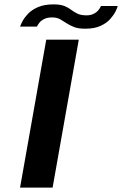

<svg xmlns="http://www.w3.org/2000/svg" viewBox="-20 -856 557 876"><path d="M71.5 0H220L339.5 -675H191ZM369 -725Q411 -725 439 -738Q467 -751 483.2 -769.5Q499.5 -788 507.5 -804.5Q515.5 -821 517 -828.5H440.5Q438 -821.5 430 -811Q422 -800.5 407.8 -793.2Q393.5 -786 375 -786Q349.5 -786 333.8 -793.5Q318 -801 304.8 -811.2Q291.5 -821.5 273.2 -828.8Q255 -836 224 -836Q182.5 -836 154 -823.8Q125.5 -811.5 108.5 -793.8Q91.5 -776 83 -759.8Q74.5 -743.5 71.5 -734.5H148.5Q151.5 -741.5 159.2 -751.8Q167 -762 181.5 -769.2Q196 -776.5 217 -776.5Q239.5 -776.5 253.8 -768.5Q268 -760.5 282.5 -750.8Q297 -741 316.8 -733Q336.5 -725 369 -725Z"/></svg>

Font: Anybody ExtraExpanded Medium
Style: Italic
Weight: 500
Width: 8
Italic angle: -10°
Version: Version 1.113;gftools[0.9.25]